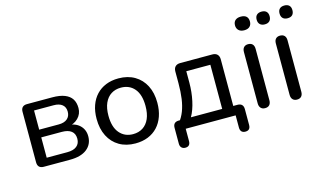

<svg xmlns="http://www.w3.org/2000/svg" viewBox="-96 -1005 2423 1441"><g transform="rotate(-15 1116.0 -284.5)"><path d="M125 0Q102 0 90 -12Q78 -24 78 -47V-440Q78 -463 90 -475Q102 -487 125 -487H321Q380 -487 417.5 -472Q455 -457 473 -429Q491 -401 491 -359Q491 -313 459 -281Q427 -249 375 -243V-256Q437 -254 472 -220.5Q507 -187 507 -135Q507 -73 461 -36.5Q415 0 329 0ZM164 -60H324Q372 -60 397.5 -80.5Q423 -101 423 -139Q423 -178 397.5 -198Q372 -218 324 -218H164ZM164 -278H316Q359 -278 382.5 -298Q406 -318 406 -353Q406 -389 382.5 -408Q359 -427 316 -427H164Z M837 9Q765 9 712 -22Q659 -53 630 -110Q601 -167 601 -244Q601 -302 617.5 -348.5Q634 -395 665 -428Q696 -461 739.5 -478.5Q783 -496 837 -496Q909 -496 962 -465Q1015 -434 1044 -377.5Q1073 -321 1073 -244Q1073 -186 1056.5 -139Q1040 -92 1009 -59Q978 -26 934.5 -8.5Q891 9 837 9ZM837 -63Q881 -63 913.5 -84Q946 -105 963.5 -145Q981 -185 981 -244Q981 -332 942 -378Q903 -424 837 -424Q794 -424 761.5 -403.5Q729 -383 711 -343Q693 -303 693 -244Q693 -156 732.5 -109.5Q772 -63 837 -63Z M1189 137Q1171 137 1160 126Q1149 115 1149 95V-28Q1149 -73 1194 -73H1244L1189 -54Q1217 -89 1233 -130.5Q1249 -172 1256.5 -224.5Q1264 -277 1264 -344V-435Q1264 -460 1277.5 -473.5Q1291 -487 1316 -487H1565Q1590 -487 1603.5 -473.5Q1617 -460 1617 -435V-31L1575 -73H1650Q1672 -73 1683.5 -61.5Q1695 -50 1695 -28V95Q1695 137 1656 137Q1636 137 1626 126Q1616 115 1616 95V0H1228V95Q1228 137 1189 137ZM1288 -73H1531V-416H1344V-327Q1344 -255 1329.5 -187.5Q1315 -120 1288 -73Z M1844 5Q1823 5 1811 -8Q1799 -21 1799 -44V-443Q1799 -467 1811 -479.5Q1823 -492 1844 -492Q1866 -492 1878 -479.5Q1890 -467 1890 -443V-44Q1890 -21 1878.5 -8Q1867 5 1844 5ZM1844 -600Q1817 -600 1801.5 -614.5Q1786 -629 1786 -653Q1786 -679 1801.5 -692.5Q1817 -706 1844 -706Q1873 -706 1887.5 -692.5Q1902 -679 1902 -653Q1902 -629 1887.5 -614.5Q1873 -600 1844 -600Z M2092 5Q2071 5 2059 -8Q2047 -21 2047 -44V-443Q2047 -467 2059 -479.5Q2071 -492 2092 -492Q2114 -492 2126 -479.5Q2138 -467 2138 -443V-44Q2138 -21 2126.5 -8Q2115 5 2092 5ZM2182 -603Q2158 -603 2145 -616Q2132 -629 2132 -653Q2132 -677 2145 -689.5Q2158 -702 2182 -702Q2206 -702 2219 -689.5Q2232 -677 2232 -653Q2232 -629 2219.5 -616Q2207 -603 2182 -603ZM2005 -603Q1981 -603 1967.5 -616Q1954 -629 1954 -653Q1954 -677 1967.5 -689.5Q1981 -702 2005 -702Q2029 -702 2042 -689.5Q2055 -677 2055 -653Q2055 -629 2042 -616Q2029 -603 2005 -603Z"/></g></svg>

Font: Nunito Medium
Style: Regular
Weight: 500
Designer: Vernon Adams
Foundry: Vernon Adams
Version: Version 3.601